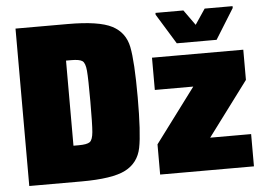

<svg xmlns="http://www.w3.org/2000/svg" viewBox="-50 -769 1160 836"><g transform="rotate(-5 529.5 -351.5)"><path d="M45 -688H273Q409 -688 466 -658.5Q523 -629 536 -564.5Q549 -500 549 -344Q549 -188 536 -123.5Q523 -59 466 -29.5Q409 0 273 0H45ZM342 -343Q342 -444 339 -478Q336 -512 323.5 -521Q311 -530 275 -530H252V-158H275Q311 -158 323.5 -167Q336 -176 339 -210Q342 -244 342 -343ZM617 0V-132L794 -369H626V-510H1025V-378L848 -141H1027V0ZM739 -563 658 -695V-703H780L828 -636L873 -703H995V-695L913 -563Z"/></g></svg>

Font: Saira Semi Condensed Black
Style: Regular
Weight: 900
Width: 4
Designer: Hector Gatti with collaboration of the Omnibus-Type team
Foundry: Omnibus-Type
Version: Version 1.001; ttfautohint (v1.8)